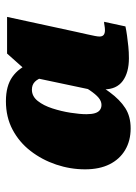

<svg xmlns="http://www.w3.org/2000/svg" viewBox="76 -842 472 665"><g transform="rotate(-90 312.5 -509.0)"><path d="M444 -299Q394 -299 365 -320.5Q336 -342 336 -385Q336 -389 336 -393.5Q336 -398 336 -405L328 -398L377 -630L387 -639L460 -721H587L535 -481Q530 -459 526.5 -443Q523 -427 521 -417Q519 -407 519 -401Q519 -391 524.5 -386.5Q530 -382 541 -382Q549 -382 556.5 -383.5Q564 -385 570 -385L554 -311Q540 -308 522 -305.5Q504 -303 484.5 -301Q465 -299 444 -299ZM201 -293Q158 -293 126 -312Q94 -331 76.5 -366Q59 -401 59 -451Q59 -502 75.5 -551Q92 -600 122.5 -639.5Q153 -679 196.5 -702Q240 -725 295 -725Q348 -725 379.5 -702.5Q411 -680 426 -640Q441 -600 443 -546L387 -551Q384 -575 378.5 -594.5Q373 -614 362.5 -624.5Q352 -635 335 -635Q312 -635 296 -615Q280 -595 270 -564Q260 -533 255 -501Q250 -469 250 -446Q250 -428 253.5 -416.5Q257 -405 264.5 -399.5Q272 -394 282 -394Q295 -394 307 -404Q319 -414 333.5 -435.5Q348 -457 366 -490L382 -454Q353 -402 326.5 -366Q300 -330 271 -311.5Q242 -293 201 -293Z"/></g></svg>

Font: Roboto Serif Black
Style: Italic
Weight: 900
Italic angle: -10°
Version: Version 1.008